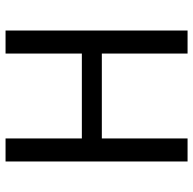

<svg xmlns="http://www.w3.org/2000/svg" viewBox="-22 -674 696 692"><g transform="rotate(-90 326.0 -328.0)"><path d="M90 0V-656H173V-381H479V-656H562V0H479V-309H173V0Z"/></g></svg>

Font: Source Sans 3
Style: Regular
Weight: 400
Designer: Paul D. Hunt
Foundry: Adobe
Version: Version 3.046;hotconv 1.0.118;makeotfexe 2.5.65603